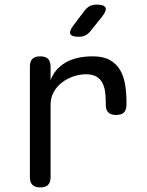

<svg xmlns="http://www.w3.org/2000/svg" viewBox="-20 -805 640 835"><path d="M155 10Q132 10 121 -1Q110 -12 110 -35V-515Q110 -538 121 -549Q132 -560 155 -560Q178 -560 189 -549Q200 -538 200 -515V-456Q217 -504 263.5 -532Q310 -560 384 -560Q429 -560 457.5 -544Q486 -528 502 -501Q518 -474 524 -438Q530 -402 530 -362V-350Q530 -327 519 -316Q508 -305 485 -305Q462 -305 451 -316Q440 -327 440 -350V-362Q440 -385 437 -406.5Q434 -428 425 -445Q416 -462 399 -472Q382 -482 353 -482Q327 -482 300 -473Q273 -464 250.5 -447Q228 -430 214 -405.5Q200 -381 200 -350V-35Q200 -12 189 -1Q178 10 155 10ZM323 -645Q292 -645 286 -657Q280 -669 299 -694L348 -759Q358 -772 370.5 -778.5Q383 -785 400 -785Q432 -785 438.5 -772.5Q445 -760 425 -734L373 -669Q363 -657 351 -651Q339 -645 323 -645Z"/></svg>

Font: Maple Mono NF CN
Style: Regular
Weight: 400
Monospace: yes
Designer: subframe7536
Version: Version 7.000